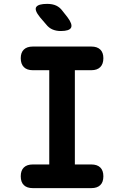

<svg xmlns="http://www.w3.org/2000/svg" viewBox="-20 -970 640 990"><path d="M366 -122H451Q481 -122 497 -106.5Q513 -91 513 -61Q513 -31 497 -15.5Q481 0 451 0H149Q119 0 103 -15.5Q87 -31 87 -61Q87 -91 103 -106.5Q119 -122 149 -122H234V-608H149Q119 -608 103 -624Q87 -640 87 -670Q87 -699 103 -714.5Q119 -730 149 -730H451Q481 -730 497 -714.5Q513 -699 513 -670Q513 -640 497 -624Q481 -608 451 -608H366ZM293 -810Q270 -810 251 -818Q232 -826 218 -844L187 -880Q156 -918 167 -934Q178 -950 223 -950Q251 -950 270 -941Q289 -932 302 -914L328 -881Q355 -845 346.5 -827.5Q338 -810 293 -810Z"/></svg>

Font: Maple Mono
Style: Bold
Weight: 700
Monospace: yes
Designer: subframe7536
Version: Version 7.200